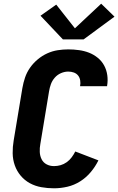

<svg xmlns="http://www.w3.org/2000/svg" viewBox="-20 -1010 640 1038"><path d="M272 8Q237 8 203.5 2Q170 -4 141.5 -19.5Q113 -35 92 -60Q71 -85 60 -116Q49 -147 48.5 -181.5Q48 -216 54 -251L101 -534Q106 -563 115.5 -591Q125 -619 142.5 -644Q160 -669 184 -689Q208 -709 235.5 -721.5Q263 -734 292 -738.5Q321 -743 349 -743Q378 -743 407 -739Q436 -735 461.5 -725Q487 -715 508.5 -697.5Q530 -680 543 -656Q556 -632 560 -603.5Q564 -575 559 -546Q559 -546 559 -545Q559 -544 559 -544H413Q413 -544 413 -544.5Q413 -545 413 -545Q416 -560 413.5 -575.5Q411 -591 402 -602Q393 -613 379 -618Q365 -623 349 -623Q329 -623 309.5 -614.5Q290 -606 276 -590Q262 -574 255 -554.5Q248 -535 245 -515L198 -231Q194 -210 195 -188.5Q196 -167 205 -149Q214 -131 232 -121.5Q250 -112 272 -112Q290 -112 307.5 -117Q325 -122 340.5 -133Q356 -144 367.5 -159.5Q379 -175 387 -191L512 -143Q496 -110 471 -80Q446 -50 413.5 -29.5Q381 -9 344.5 -0.5Q308 8 272 8ZM320 -797 199 -925 284 -985 385 -857 527 -990 599 -920 432 -797Z"/></svg>

Font: Iosevka SS04 Heavy Extended
Style: Italic
Weight: 900
Width: 7
Italic angle: -9°
Monospace: yes
Designer: Belleve Invis
Foundry: Belleve Invis
Version: Version 19.0.0; ttfautohint (v1.8.4)